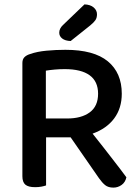

<svg xmlns="http://www.w3.org/2000/svg" viewBox="-20 -847 634 875"><path d="M190 -2Q182 1 169 3.5Q156 6 140 6Q109 6 95.5 -5.5Q82 -17 82 -44V-560Q82 -577 91.5 -586.5Q101 -596 118 -601Q149 -612 192 -616Q235 -620 278 -620Q408 -620 471.5 -567.5Q535 -515 535 -420Q535 -354 500.5 -307.5Q466 -261 402 -238Q426 -208 449 -178.5Q472 -149 492.5 -122.5Q513 -96 529.5 -74.5Q546 -53 556 -39Q551 -16 534 -4Q517 8 497 8Q473 8 459 -3.5Q445 -15 431 -35L302 -221H190ZM286 -307Q351 -307 389 -335Q427 -363 427 -420Q427 -476 388.5 -504Q350 -532 275 -532Q252 -532 229.5 -530Q207 -528 189 -525V-307ZM365 -827Q392 -826 407 -813Q422 -800 422 -782Q422 -766 415 -755.5Q408 -745 391 -731L302 -660Q277 -661 263.5 -671.5Q250 -682 250 -698Q250 -717 267 -733Z"/></svg>

Font: Baloo Bhaina 2 Medium
Style: Regular
Weight: 500
Designer: Yesha Goshar, Manish Minz, Shuchita Grover and Ek Type
Foundry: Ek Type
Version: Version 1.640;hotconv 1.0.111;makeotfexe 2.5.65597; ttfautoh